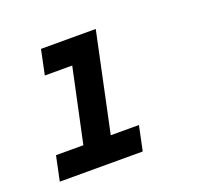

<svg xmlns="http://www.w3.org/2000/svg" viewBox="-87 -560 720 666"><g transform="rotate(-20 273.0 -227.5)"><path d="M334 0H27.8L46.9 -90.8H147.9L206.1 -363.8H105L124 -455.1H326.2L249 -90.8H353Z"/></g></svg>

Font: Anonymous Pro
Style: Bold Italic
Weight: 700
Italic angle: -12°
Monospace: yes
Designer: Mark Simonson
Version: Version 1.003